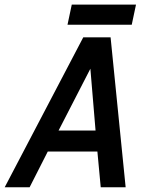

<svg xmlns="http://www.w3.org/2000/svg" viewBox="-97 -796 663 816"><path d="M331.1 0 316.9 -151.9H106L28.8 0H-77.1L256.8 -637.2H373L437 0ZM151.9 -241.2H309.1L287.1 -503.9ZM462.9 -690.9H189.9L208 -776.4H481Z"/></svg>

Font: Anonymous Pro
Style: Bold Italic
Weight: 700
Italic angle: -12°
Monospace: yes
Designer: Mark Simonson
Version: Version 1.003